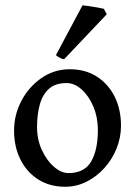

<svg xmlns="http://www.w3.org/2000/svg" viewBox="-20 -693 511 726"><path d="M437.5 -217.8Q437.5 -172.9 420.7 -131.3Q403.8 -89.8 374.5 -57.4Q345.2 -24.9 307.1 -5.9Q269 13.2 226.6 13.2Q168 13.2 124.5 -14.4Q81.1 -42 57.1 -90.1Q33.2 -138.2 33.2 -199.2Q33.2 -258.8 61 -311.8Q88.9 -364.7 136.7 -397.9Q184.6 -431.2 244.1 -431.2Q302.7 -431.2 346.2 -403.3Q389.6 -375.5 413.6 -327.4Q437.5 -279.3 437.5 -217.8ZM350.1 -201.7Q350.1 -249 333.3 -289.3Q316.4 -329.6 289.3 -354.2Q262.2 -378.9 231.4 -378.9Q189 -378.9 164.8 -356.9Q140.6 -335 130.4 -297.4Q120.1 -259.8 120.1 -212.4Q120.1 -165 138.4 -125.5Q156.7 -85.9 184.1 -62.3Q211.4 -38.6 239.3 -38.6Q298.8 -38.6 324.5 -82Q350.1 -125.5 350.1 -201.7ZM222.2 -468.8Q213.9 -470.2 205.1 -475.1Q196.3 -480 191.4 -484.4L292 -672.9Q299.3 -672.4 315.9 -669.9Q332.5 -667.5 349.1 -664.6Q365.7 -661.6 372.6 -659.7L383.8 -639.2Z"/></svg>

Font: Dai Banna SIL
Style: Regular
Weight: 400
Designer: Victor Gaultney
Foundry: SIL International
Version: Version 4.000